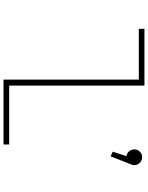

<svg xmlns="http://www.w3.org/2000/svg" viewBox="105 -945 840 1090"><g transform="rotate(90 525.0 -400.0)"><path d="M466 -32H800V0H432V-768H144V-800H466ZM917.5 -743Q917.5 -732.5 913 -723.5L867.5 -608L841 -620L866.5 -698Q850 -700.5 839 -713Q828 -725.5 828 -743Q828 -761 841 -774Q854 -787 872.5 -787Q891 -787 904.2 -773.8Q917.5 -760.5 917.5 -743Z"/></g></svg>

Font: League Mono Extended Thin
Style: Regular
Weight: 100
Width: 9
Designer: Tyler Finck
Foundry: The League of Moveable Type / Tyler Finck
Version: Version 2.210